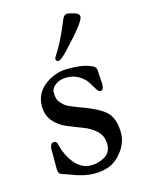

<svg xmlns="http://www.w3.org/2000/svg" viewBox="-106 -726 604 806"><g transform="rotate(-15 196.5 -323.0)"><path d="M169 -491C169 -483.7 172.7 -480 180 -480C187.3 -480 200.7 -490.3 220 -511C284.7 -579 317 -620.7 317 -636C317 -644.7 310.2 -651.2 296.5 -655.5C282.8 -659.8 272 -662 264 -662C256 -662 249.3 -655.7 244 -643C220 -583.7 197.3 -538 176 -506C171.3 -499.3 169 -494.3 169 -491ZM328 -401C328 -405 326.2 -409.3 322.5 -414C318.8 -418.7 307.7 -423.8 289 -429.5C270.3 -435.2 243 -438 207 -438C171 -438 138 -426.7 108 -404C78 -381.3 63 -351.3 63 -314C63 -287.3 70.7 -265.2 86 -247.5C101.3 -229.8 120 -216.5 142 -207.5L208 -181.5C230 -173.2 248.7 -161.7 264 -147C279.3 -132.3 287 -113.2 287 -89.5C287 -65.8 277.7 -48.5 259 -37.5C240.3 -26.5 220.7 -21 200 -21C155.3 -21 120.7 -51.7 96 -113C94 -117 92 -123.7 90 -133C88 -142.3 85.8 -148.5 83.5 -151.5C81.2 -154.5 77.3 -156 72 -156C66.7 -156 62.5 -153.5 59.5 -148.5C56.5 -143.5 55 -137.3 55 -130V-43C55 -35.7 56 -30.3 58 -27C59.3 -25 60.5 -23.5 61.5 -22.5C62.5 -21.5 64.3 -20.3 67 -19C69.7 -17.7 71.8 -16.8 73.5 -16.5C75.2 -16.2 77.8 -15.3 81.5 -14C85.2 -12.7 87.8 -11.8 89.5 -11.5C91.2 -11.2 97 -9 107 -5C142.3 9 174.3 16 203 16C245 16 278 5.7 302 -15C337.3 -47 355 -82 355 -120C355 -158 346.3 -187.2 329 -207.5C311.7 -227.8 272.7 -248.7 212 -270L190.5 -278.5C186.2 -280.2 179.7 -283 171 -287C162.3 -291 156.2 -294.8 152.5 -298.5L139.5 -312C134.5 -317.3 131 -323.5 129 -330.5C127 -337.5 126 -346.7 126 -358C126 -369.3 132.3 -379.8 145 -389.5C157.7 -399.2 174 -404 194 -404C214 -404 231.8 -399.2 247.5 -389.5C263.2 -379.8 274.5 -369.3 281.5 -358L300.5 -326.5C306.2 -316.8 311.5 -312 316.5 -312C321.5 -312 325.3 -314 328 -318C330.7 -322 332 -329.7 332 -341Z"/></g></svg>

Font: Sorts Mill Goudy
Style: Regular
Weight: 400
Version: Version 003.101